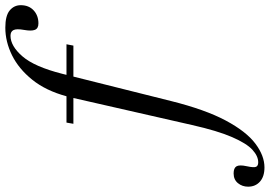

<svg xmlns="http://www.w3.org/2000/svg" viewBox="-336 -616 1014 722"><g transform="rotate(-90 171.0 -255.0)"><path d="M152 -118.5Q120 9.5 78.8 86.8Q37.5 164 -8 198.2Q-53.5 232.5 -97.5 232.5Q-132 232.5 -151 215.5Q-170 198.5 -170 171Q-170 149 -156.8 132.8Q-143.5 116.5 -120 116.5Q-100 116.5 -93.5 127.2Q-87 138 -93 165.5Q-99 193 -95.2 201Q-91.5 209 -78.5 209Q-55 209 -31.2 187.2Q-7.5 165.5 16.2 111.2Q40 57 62 -40.5L163.5 -486H66.5L71 -512H170Q191 -589.5 232 -640.5Q273 -691.5 324.2 -716.8Q375.5 -742 428 -742Q473 -742 492.8 -725.5Q512.5 -709 512.5 -684Q512.5 -653.5 493 -635.5Q473.5 -617.5 444 -617.5Q425 -617.5 419.8 -630.8Q414.5 -644 419.5 -671.5Q424.5 -699.5 419 -711Q413.5 -722.5 397.5 -722.5Q359 -722.5 320 -677.5Q281 -632.5 254.5 -528L250.5 -512H365.5L360.5 -486H244Z"/></g></svg>

Font: Newsreader 72pt
Style: Italic
Weight: 400
Italic angle: -17°
Designer: Hugues Gentile
Foundry: Production Type
Version: Version 1.003; ttfautohint (v1.8.3)